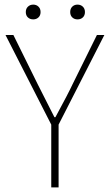

<svg xmlns="http://www.w3.org/2000/svg" viewBox="-20 -812 476 832"><path d="M202.1 0V-272L3.9 -660.2H38.1L144 -445.8Q203.1 -328.1 215.8 -304.2H220.2Q277.8 -410.6 293.9 -445.8L399.9 -660.2H432.1L233.9 -272V0ZM124 -728Q109.9 -728 100.8 -736.6Q91.8 -745.1 91.8 -759.8Q91.8 -774.4 101.1 -783.2Q110.4 -792 124 -792Q137.7 -792 146.7 -783.2Q155.8 -774.4 155.8 -759.8Q155.8 -745.1 146.7 -736.6Q137.7 -728 124 -728ZM315.9 -728Q302.2 -728 293.2 -736.6Q284.2 -745.1 284.2 -759.8Q284.2 -774.4 293.2 -783.2Q302.2 -792 315.9 -792Q329.6 -792 338.9 -783.2Q348.1 -774.4 348.1 -759.8Q348.1 -745.1 339.1 -736.6Q330.1 -728 315.9 -728Z"/></svg>

Font: Source Sans 3 ExtraLight
Style: Regular
Weight: 200
Designer: Paul D. Hunt
Foundry: Adobe
Version: Version 3.052;hotconv 1.1.0;makeotfexe 2.6.0